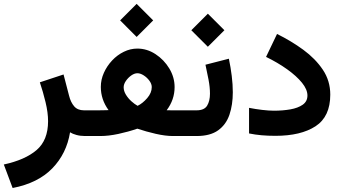

<svg xmlns="http://www.w3.org/2000/svg" viewBox="-42 -695 1750 981"><path d="M392.6 0Q368.7 0 348.9 -5.4Q329.1 -10.7 315.9 -19Q298.3 89.8 225.1 165.3Q151.9 240.7 22.5 265.6L-22.5 145.5Q85.9 122.1 144.8 71.8Q203.6 21.5 203.6 -75.7Q203.6 -119.6 190.7 -173.1Q177.7 -226.6 161.6 -274.4L282.7 -314.5L311 -205.6Q319.3 -172.4 336.9 -151.9Q354.5 -131.3 387.2 -131.3H406.2V0Z M656.2 -675.3 740.7 -590.8 656.2 -506.3 571.8 -590.8ZM850.1 -250Q850.1 -185.5 809.6 -131.8Q823.7 -131.3 835.4 -131.3Q847.2 -131.3 856.9 -131.3H903.8V0H841.3Q803.2 0 753.9 -11.2Q704.6 -22.5 659.7 -37.6Q613.3 -21.5 562.7 -10.7Q512.2 0 471.7 0H386.7V-131.3H458.5Q471.2 -131.3 483.2 -131.6Q495.1 -131.8 512.7 -132.3Q473.1 -186.5 473.1 -251Q473.1 -288.1 488.8 -323Q504.4 -357.9 530.8 -386Q557.1 -414.1 590.6 -430.4Q624 -446.8 659.7 -446.8Q709 -446.8 752.4 -418.5Q795.9 -390.1 823 -345.2Q850.1 -300.3 850.1 -250ZM660.2 -320.8Q645 -320.8 628.9 -309.6Q612.8 -298.3 601.3 -281.7Q589.8 -265.1 589.8 -249Q589.8 -230 601.3 -211.2Q612.8 -192.4 629.4 -177.5Q646 -162.6 661.1 -154.3Q687 -167 710.2 -193.8Q733.4 -220.7 733.4 -250Q733.4 -266.1 721.4 -282.5Q709.5 -298.8 692.4 -309.8Q675.3 -320.8 660.2 -320.8Z M962.4 0H884.3V-131.3H962.4Q1002 -131.3 1016.4 -155.3Q1030.8 -179.2 1030.8 -216.3Q1030.8 -249.5 1023.4 -288.3Q1016.1 -327.1 1007.8 -364.3L1127.4 -395Q1136.7 -350.6 1142.1 -306.9Q1147.5 -263.2 1147.5 -223.6Q1147.5 -159.7 1130.4 -109.1Q1113.3 -58.6 1072.8 -29.3Q1032.2 0 962.4 0ZM1020 -625 1104.5 -540.5 1020 -456.1 935.5 -540.5Z M1357.9 -129.4Q1402.8 -129.4 1441.7 -136.2Q1480.5 -143.1 1504.6 -159.9Q1528.8 -176.8 1528.8 -207Q1528.8 -237.8 1501 -272.2Q1473.1 -306.6 1425.3 -340.8Q1377.4 -375 1317.4 -404.3L1373.5 -521.5Q1445.8 -485.8 1507.6 -440.7Q1569.3 -395.5 1607.4 -338.9Q1645.5 -282.2 1645.5 -211.4Q1645.5 -99.1 1570.3 -50Q1495.1 -1 1365.2 -1Q1327.6 -1 1294.7 -3.9Q1261.7 -6.8 1230.5 -13.2V-144Q1262.2 -137.7 1297.1 -133.5Q1332 -129.4 1357.9 -129.4Z"/></svg>

Font: Vazirmatn UI
Style: Bold
Weight: 700
Designer: Saber Rastikerdar
Foundry: Saber Rastikerdar
Version: Version 33.003